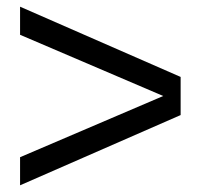

<svg xmlns="http://www.w3.org/2000/svg" viewBox="-20 -607 600 574"><path d="M40 -587 520 -377V-263L40 -53V-137L468 -320L40 -503Z"/></svg>

Font: CyStack Display
Style: Regular
Weight: 400
Designer: Weizhong Zhang
Foundry: 本地遙控
Version: Version 1.000;Glyphs 3.1.2 (3151)